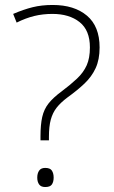

<svg xmlns="http://www.w3.org/2000/svg" viewBox="-20 -744 457 773"><path d="M143 -195Q143 -242 150 -273Q157 -304 175.5 -327.5Q194 -351 228 -376Q264 -403 290 -427.5Q316 -452 329 -481Q342 -510 342 -553Q342 -622 300.5 -655Q259 -688 191 -688Q152 -688 117.5 -679.5Q83 -671 47 -653L33 -688Q75 -706 111.5 -715Q148 -724 192 -724Q279 -724 330 -681Q381 -638 381 -553Q381 -504 365 -469.5Q349 -435 320 -407.5Q291 -380 252 -352Q224 -331 208 -310.5Q192 -290 184.5 -262.5Q177 -235 177 -193V-179H143ZM130 -29Q130 -46 137.5 -57Q145 -68 162 -68Q182 -68 189 -57Q196 -46 196 -29Q196 -12 189 -1.5Q182 9 162 9Q145 9 137.5 -1.5Q130 -12 130 -29Z"/></svg>

Font: Noto Sans Arabic UI XLt
Style: Regular
Weight: 200
Designer: Monotype Design Team, Nadine Chahine and Nizar Qandah
Foundry: Monotype Imaging Inc.
Version: Version 2.010; ttfautohint (v1.8.4.7-5d5b)